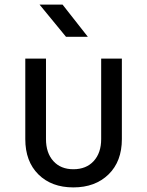

<svg xmlns="http://www.w3.org/2000/svg" viewBox="-20 -805 640 835"><path d="M299 10Q204 10 147 -46.5Q90 -103 90 -200V-550H180V-200Q180 -140 212 -104.5Q244 -69 299 -69Q355 -69 387.5 -104.5Q420 -140 420 -200V-550H510V-200Q510 -103 452 -46.5Q394 10 299 10ZM267 -645 152 -785H252L362 -645Z"/></svg>

Font: JetBrainsMono NFM
Style: Regular
Weight: 400
Monospace: yes
Designer: Philipp Nurullin, Konstantin Bulenkov
Foundry: JetBrains
Version: Version 2.304; ttfautohint (v1.8.4.7-5d5b);Nerd Fonts 3.3.0